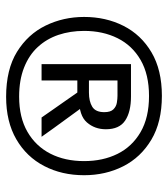

<svg xmlns="http://www.w3.org/2000/svg" viewBox="18 -804 536 612"><g transform="rotate(90 286.0 -498.0)"><path d="M288.5 -249.5Q201.5 -249.5 145.2 -284.2Q89 -319 61.5 -375.5Q34 -432 34 -498Q34 -567.5 62.5 -623.8Q91 -680 147 -713Q203 -746 285.5 -746Q369 -746 425.2 -712.5Q481.5 -679 510 -622.8Q538.5 -566.5 538.5 -498Q538.5 -427 509.2 -370.8Q480 -314.5 424 -282Q368 -249.5 288.5 -249.5ZM184.5 -362.5Q184.5 -386.5 184.5 -408.5Q184.5 -430.5 184.5 -456.5V-552.5Q184.5 -579 184.5 -601.2Q184.5 -623.5 184.5 -647.5L236.5 -639.5Q236.5 -616.5 236.5 -595Q236.5 -573.5 236.5 -548.5V-456.5Q236.5 -430.5 236.5 -408.5Q236.5 -386.5 236.5 -362.5ZM288 -291Q354.5 -291 400.2 -317.5Q446 -344 469.8 -390.5Q493.5 -437 493.5 -498Q493.5 -558 470.5 -604.5Q447.5 -651 401.2 -678Q355 -705 286 -705Q217.5 -705 171.2 -678.2Q125 -651.5 101.8 -604.8Q78.5 -558 78.5 -498Q78.5 -454 91.2 -416.2Q104 -378.5 129.8 -350.5Q155.5 -322.5 195.2 -306.8Q235 -291 288 -291ZM354.5 -362.5Q341.5 -381.5 329.5 -398.5Q317.5 -415.5 306 -432L261 -496.5L293 -476.5H226.5V-513.5H275Q303 -513.5 320.2 -524Q337.5 -534.5 337.5 -562.5Q337.5 -582.5 328.5 -591.5Q319.5 -600.5 307.2 -602.5Q295 -604.5 285.5 -604.5H220L184.5 -647.5Q202.5 -647.5 228.5 -647.5Q254.5 -647.5 287.5 -647.5Q336.5 -647.5 364.2 -629Q392 -610.5 392 -567.5Q392 -532 370.2 -507Q348.5 -482 295 -482L315 -502L356.5 -445Q372 -424 388.2 -401.5Q404.5 -379 416 -362.5Z"/></g></svg>

Font: Commissioner Thin Medium
Style: Regular
Weight: 500
Version: Version 1.000